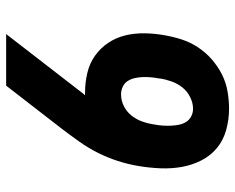

<svg xmlns="http://www.w3.org/2000/svg" viewBox="-92 -684 783 640"><g transform="rotate(-90 300.0 -363.5)"><path d="M258 8Q222 8 187.5 -1.5Q153 -11 127 -32.5Q101 -54 85.5 -85Q70 -116 64 -150Q58 -184 59.5 -220.5Q61 -257 67 -293Q73 -329 84 -363Q95 -397 111 -429Q127 -461 149 -492Q171 -523 194 -553L335 -735H507L309 -479Q307 -477 306 -475.5Q305 -474 303 -472Q305 -472 307.5 -472Q310 -472 312 -472Q345 -472 377 -464.5Q409 -457 434.5 -439Q460 -421 477.5 -395Q495 -369 502.5 -338Q510 -307 509.5 -273.5Q509 -240 503 -207Q498 -178 489 -150Q480 -122 463 -96Q446 -70 422.5 -49.5Q399 -29 372 -15.5Q345 -2 315.5 3Q286 8 258 8ZM258 -112Q277 -112 296.5 -121.5Q316 -131 329 -147.5Q342 -164 349 -183.5Q356 -203 359 -223Q359 -224 359 -225Q359 -226 359 -226Q362 -240 363 -254Q364 -268 363.5 -281Q363 -294 360 -307Q357 -320 350 -330.5Q343 -341 331 -346.5Q319 -352 306 -352Q286 -352 267.5 -343Q249 -334 236 -318Q223 -302 216 -283Q209 -264 206 -245Q206 -244 206 -243.5Q206 -243 206 -243Q203 -229 202 -215Q201 -201 201.5 -187Q202 -173 204.5 -160Q207 -147 213.5 -136Q220 -125 232 -118.5Q244 -112 258 -112Z"/></g></svg>

Font: Iosevka Slab HvExObl
Style: Regular
Weight: 900
Width: 7
Italic angle: -9°
Monospace: yes
Designer: Belleve Invis
Foundry: Belleve Invis
Version: Version 11.1.1; ttfautohint (v1.8.3)